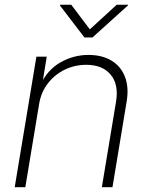

<svg xmlns="http://www.w3.org/2000/svg" viewBox="-20 -776 617 796"><path d="M142.6 -347.2 85 0H41L130.9 -541H173.8L153.8 -418.9L145 -419.9Q175.8 -486.3 230.5 -517.3Q285.2 -548.3 346.7 -548.3Q402.8 -548.3 441.9 -524.9Q481 -501.5 498 -457.8Q515.1 -414.1 504.9 -354L446.3 0H402.3L460.9 -353.5Q473.1 -424.8 439.2 -466.1Q405.3 -507.3 337.4 -507.3Q290 -507.3 248.8 -487.3Q207.5 -467.3 179.2 -431.2Q150.9 -395 142.6 -347.2ZM275.4 -756.3 352.5 -654.3 463.9 -756.3H510.7L510.3 -753.4L363.3 -620.6H330.1L228.5 -753.4L229 -756.3Z"/></svg>

Font: Inter 17pt ExtraLight
Style: Italic
Weight: 250
Italic angle: -9.3988°
Version: Version 4.001;git-66647c0bb